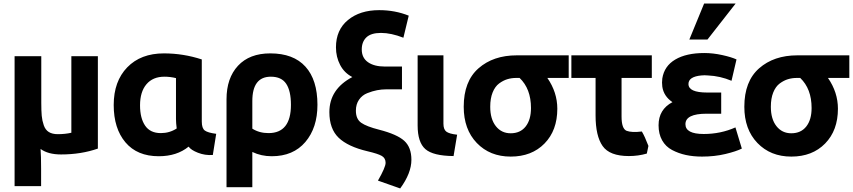

<svg xmlns="http://www.w3.org/2000/svg" viewBox="-20 -850 4793 1079"><path d="M323 18Q250 18 208 -13Q211 24 211 99V196H62V-534H212V-272Q212 -227 214.5 -199.5Q217 -172 226 -146Q235 -120 254.5 -108Q274 -96 305 -96Q346 -96 381 -104V-534H530V-15Q436 18 323 18Z M1040 -26Q974 28 872 28Q751 28 685 -50Q619 -128 619 -260Q619 -393 695 -471.5Q771 -550 901 -550Q1010 -550 1114 -516V-167Q1114 -129 1131 -116.5Q1148 -104 1195 -98L1176 21Q1132 24 1092.5 8.5Q1053 -7 1040 -26ZM969 -181V-411Q937 -419 904 -419Q839 -419 803 -376.5Q767 -334 767 -258Q767 -186 795.5 -144Q824 -102 884 -102Q933 -102 973 -128Q969 -160 969 -181Z M1507 28Q1448 28 1398 4V202H1253V-292Q1253 -411 1317.5 -480.5Q1382 -550 1499 -550Q1629 -550 1696.5 -475.5Q1764 -401 1764 -261Q1764 -132 1696 -52Q1628 28 1507 28ZM1398 -282V-127Q1437 -102 1489 -102Q1615 -102 1615 -261Q1615 -339 1588.5 -379Q1562 -419 1502 -419Q1398 -419 1398 -282Z M2111 -121Q2212 -95 2252 -58.5Q2292 -22 2292 48Q2292 123 2229 209L2104 165Q2147 90 2147 65Q2147 39 2126 26.5Q2105 14 2045 0Q1935 -26 1883 -76Q1831 -126 1831 -220Q1831 -349 1960 -417Q1915 -440 1891.5 -485Q1868 -530 1868 -584Q1868 -682 1935.5 -737.5Q2003 -793 2111 -793Q2200 -793 2277 -762L2247 -638Q2178 -665 2121 -665Q2065 -665 2039 -640Q2013 -615 2013 -572Q2013 -525 2048 -500.5Q2083 -476 2143 -476H2239V-348H2151Q2125 -348 2099 -343Q2073 -338 2044 -326.5Q2015 -315 1997.5 -289.5Q1980 -264 1980 -228Q1980 -181 2010 -160Q2040 -139 2111 -121Z M2549 -93 2529 27Q2414 26 2370.5 -12Q2327 -50 2327 -145V-173V-539H2472V-155Q2472 -123 2488 -110.5Q2504 -98 2549 -93Z M3112 -239Q3112 -117 3040 -43.5Q2968 30 2850 30Q2733 30 2659.5 -46.5Q2586 -123 2586 -250Q2586 -393 2669 -466Q2752 -539 2884 -539H3176V-412H3056Q3112 -331 3112 -239ZM2964 -243Q2964 -351 2900 -412H2881Q2855 -412 2831.5 -405Q2808 -398 2785 -381Q2762 -364 2748.5 -330.5Q2735 -297 2735 -250Q2735 -181 2766.5 -141Q2798 -101 2850 -101Q2904 -101 2934 -139Q2964 -177 2964 -243Z M3624 -30 3615 13Q3567 27 3514 27Q3406 27 3366.5 -29.5Q3327 -86 3327 -201V-412H3191V-539H3643V-412H3473V-195Q3473 -127 3501 -115Q3530 -104 3587 -111Q3603 -85 3624 -30Z M3935 -97Q4030 -97 4113 -134L4149 -15Q4117 1 4056.5 15.5Q3996 30 3925 30Q3876 30 3834.5 21Q3793 12 3757 -7Q3721 -26 3701 -61.5Q3681 -97 3681 -146Q3681 -235 3759 -276Q3710 -309 3702 -363Q3699 -386 3702 -409Q3713 -479 3775 -515.5Q3837 -552 3938 -552Q3987 -552 4039 -540.5Q4091 -529 4119 -516L4091 -396Q4027 -423 3959 -426Q3939 -428 3921 -426Q3849 -419 3849 -378Q3849 -330 3954 -330H4033V-211H3951Q3832 -211 3832 -152Q3832 -97 3935 -97ZM3956 -628H3854L3937 -830H4114Z M4689 -239Q4689 -117 4617 -43.5Q4545 30 4427 30Q4310 30 4236.5 -46.5Q4163 -123 4163 -250Q4163 -393 4246 -466Q4329 -539 4461 -539H4753V-412H4633Q4689 -331 4689 -239ZM4541 -243Q4541 -351 4477 -412H4458Q4432 -412 4408.5 -405Q4385 -398 4362 -381Q4339 -364 4325.5 -330.5Q4312 -297 4312 -250Q4312 -181 4343.5 -141Q4375 -101 4427 -101Q4481 -101 4511 -139Q4541 -177 4541 -243Z"/></svg>

Font: Repo
Style: Bold
Weight: 700
Designer: Stefan Peev
Foundry: Context Ltd
Version: Version 001.000